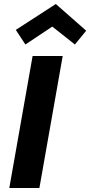

<svg xmlns="http://www.w3.org/2000/svg" viewBox="-20 -940 451 960"><path d="M177 0H26.5L143 -660H293.5ZM354.5 -717.5 241.5 -807 107 -717.5 59 -790.5 259 -920 411 -786.5Z"/></svg>

Font: Lucymar Sans
Style: Bold Italic
Weight: 700
Italic angle: -10°
Foundry: The League of Moveable Type (original font) / Main changes by Cristiano Sobral with portions from Mirco Monsees
Version: Version 2.00;August 30, 2020;FontCreator 13.0.0.2681 64-bit